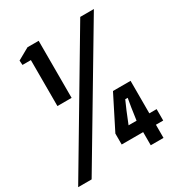

<svg xmlns="http://www.w3.org/2000/svg" viewBox="-241 -925 978 1049"><g transform="rotate(-30 248.0 -400.0)"><path d="M69 -440.5V-730.5H16L14 -759L88 -800.5H158.5V-440.5ZM-54.5 0 420.5 -800H506.5L30.5 0ZM484 -360V-155H530V-83H484V0H403.5V-83H268V-152L373 -360ZM403.5 -155 414.5 -231.5 424 -287.5H408.5L384 -231.5L353 -155Z"/></g></svg>

Font: Big Shoulders Text Thin
Style: Bold
Weight: 700
Version: Version 2.002